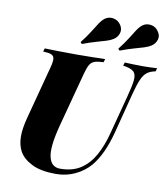

<svg xmlns="http://www.w3.org/2000/svg" viewBox="-101 -1040 999 1139"><g transform="rotate(10 398.0 -470.5)"><path d="M651 -512Q669 -579 672.5 -614.5Q676 -650 658.5 -666Q641 -682 595 -688L601 -708Q621 -707 652.5 -706Q684 -705 712 -705Q735 -705 757.5 -706Q780 -707 796 -708L790 -688Q758 -682 739 -667Q720 -652 706.5 -620.5Q693 -589 678 -532L616 -291Q580 -153 518 -79Q482 -37 428.5 -11.5Q375 14 313 14Q222 14 168 -13Q114 -40 91 -81Q71 -119 70.5 -168.5Q70 -218 89 -288L172 -602Q182 -639 180 -656.5Q178 -674 162.5 -680.5Q147 -687 113 -688L119 -708Q148 -707 199.5 -706Q251 -705 308 -705Q358 -705 403 -706Q448 -707 483 -708L477 -688Q443 -687 424 -680.5Q405 -674 394.5 -656.5Q384 -639 374 -602L286 -271Q268 -202 263 -154.5Q258 -107 265.5 -77.5Q273 -48 290 -34.5Q307 -21 332 -21Q407 -21 457 -54.5Q507 -88 539 -147Q571 -206 590 -280ZM549 -782Q582 -824 601 -855Q620 -886 634.5 -908Q649 -930 666 -943Q688 -959 717 -954Q746 -949 762 -923Q778 -901 771 -876Q764 -851 740 -835Q723 -824 698.5 -816.5Q674 -809 640 -799.5Q606 -790 558 -772ZM322 -782Q355 -824 374 -855Q393 -886 407.5 -908Q422 -930 439 -943Q461 -959 489.5 -954Q518 -949 535 -923Q550 -901 543.5 -876Q537 -851 513 -835Q496 -824 471.5 -816.5Q447 -809 413 -799.5Q379 -790 331 -772Z"/></g></svg>

Font: Playfair Display Black
Style: Italic
Weight: 900
Italic angle: -14°
Designer: Claus Eggers Sørensen
Foundry: Claus Eggers Sørensen
Version: Version 1.203